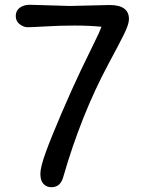

<svg xmlns="http://www.w3.org/2000/svg" viewBox="-20 -775 600 804"><path d="M273 -750 439 -754Q520 -754 520 -695Q520 -673 498.5 -630Q477 -587 434 -507Q320 -295 244 -31Q232 9 195 9Q175 9 162 -5Q149 -19 149 -47Q149 -75 171.5 -137Q194 -199 238 -301.5Q282 -404 319 -481.5Q356 -559 377 -601Q398 -643 405 -663Q353 -668 292.5 -668Q232 -668 172.5 -664.5Q113 -661 96 -661Q79 -661 62.5 -673.5Q46 -686 46 -708Q46 -730 62.5 -742.5Q79 -755 106 -755Z"/></svg>

Font: Delius Unicase
Style: Regular
Weight: 400
Designer: Natalia Raices
Foundry: Natalia Raices
Version: Version 1.002